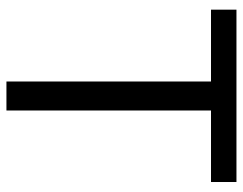

<svg xmlns="http://www.w3.org/2000/svg" viewBox="-99 -655 754 596"><g transform="rotate(90 278.0 -357.0)"><path d="M323 0H233V-635H10V-714H545V-635H323Z"/></g></svg>

Font: Noto Sans Ambassadori
Style: Regular
Weight: 400
Designer: Monotype Design Team
Foundry: Monotype Imaging Inc.
Version: Version 2.013